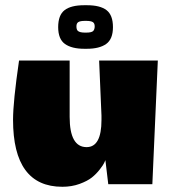

<svg xmlns="http://www.w3.org/2000/svg" viewBox="-20 -706 655 736"><path d="M313 -519H303Q255 -519 229 -537.5Q203 -556 203 -602Q203 -648 227.5 -667Q252 -686 303 -686H313Q364 -686 388.5 -667Q413 -648 413 -602Q413 -556 387 -537.5Q361 -519 313 -519ZM306 -581H310Q331 -581 337 -587Q343 -593 343 -605Q343 -617 335.5 -621.5Q328 -626 310 -626H306Q288 -626 280.5 -621.5Q273 -617 273 -605Q273 -593 278 -588Q285 -581 306 -581ZM219 10Q30 10 30 -247Q30 -316 53 -474H247V-258Q247 -142 312 -142Q369 -142 369 -246V-263L360 -474H585L564 0H395L384 -92Q382 -88 379 -81Q376 -74 362.5 -56.5Q349 -39 332 -25.5Q315 -12 285 -1Q255 10 219 10Z"/></svg>

Font: Wendy One
Style: Regular
Weight: 400
Designer: Alejandro Inler
Foundry: Alejandro Inler
Version: 1.001